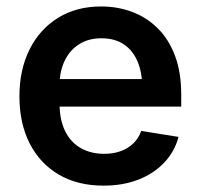

<svg xmlns="http://www.w3.org/2000/svg" viewBox="-20 -567 623 598"><path d="M302.7 11.2Q221.7 11.2 162.8 -23.4Q104 -58.1 72.3 -120.6Q40.5 -183.1 40.5 -267.1Q40.5 -349.6 72 -412.8Q103.5 -476.1 160.9 -511.5Q218.3 -546.9 294.9 -546.9Q346.2 -546.9 391.4 -530Q436.5 -513.2 470.9 -479.2Q505.4 -445.3 524.9 -393.8Q544.4 -342.3 544.4 -272.9V-234.9H98.1V-320.8H481.4L422.9 -295.9Q422.9 -341.8 408.2 -376Q393.6 -410.2 365.5 -429Q337.4 -447.8 295.9 -447.8Q254.9 -447.8 225.6 -428.7Q196.3 -409.7 180.9 -376.7Q165.5 -343.8 165.5 -302.7V-244.6Q165.5 -194.3 182.6 -159.2Q199.7 -124 231.2 -106Q262.7 -87.9 304.7 -87.9Q333 -87.9 356 -96.2Q378.9 -104.5 395.3 -120.4Q411.6 -136.2 419.9 -159.2L536.1 -140.6Q523.9 -95.2 491.9 -61Q460 -26.9 411.6 -7.8Q363.3 11.2 302.7 11.2Z"/></svg>

Font: Inter 18pt SemiBold
Style: Regular
Weight: 600
Designer: Rasmus Andersson
Foundry: rsms
Version: Version 4.001;git-66647c0bb